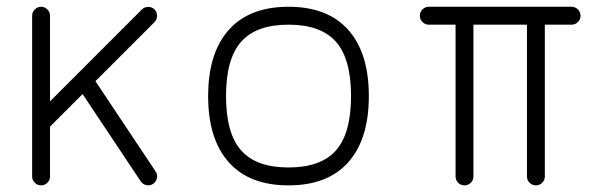

<svg xmlns="http://www.w3.org/2000/svg" viewBox="-20 -559 1848 579"><path d="M130.9 -511.5V-253.4L408 -530.5Q415.5 -538.1 427 -538.1Q438.5 -538.1 446 -530.5Q453.6 -522.9 453.6 -511.5Q453.6 -500 446 -492.4L267.8 -314.2L449.5 -41.7Q455.6 -32.7 453.2 -21.7Q450.9 -10.7 441.9 -4.6Q432.9 1.5 421.8 -0.7Q410.6 -2.9 404.5 -12L229 -275.4L130.9 -177.2V-26.9Q130.9 -15.9 122.9 -7.9Q115 0 104 0Q93 0 85 -7.9Q76.9 -15.9 76.9 -26.9V-511.5Q76.9 -522.5 85 -530.5Q93 -538.6 104 -538.6Q115 -538.6 122.9 -530.5Q130.9 -522.5 130.9 -511.5Z M707.3 -433.2Q661.6 -381.8 661.6 -269.3Q661.6 -156.7 707.3 -105.3Q752.9 -54 850.1 -54Q947.3 -54 992.9 -105.3Q1038.6 -156.7 1038.6 -269.3Q1038.6 -381.8 992.9 -433.2Q947.3 -484.6 850.1 -484.6Q752.9 -484.6 707.3 -433.2ZM669.8 -69.8Q607.7 -139.6 607.7 -269.3Q607.7 -398.9 669.8 -468.8Q731.9 -538.6 850.1 -538.6Q968.3 -538.6 1030.3 -468.8Q1092.3 -398.9 1092.3 -269.3Q1092.3 -139.6 1030.3 -69.8Q968.3 0 850.1 0Q731.9 0 669.8 -69.8Z M1272.9 -538.6H1703.9Q1714.8 -538.6 1722.8 -530.5Q1730.7 -522.5 1730.7 -511.5Q1730.7 -500.5 1722.8 -492.6Q1714.8 -484.6 1703.9 -484.6H1623V-26.9Q1623 -15.9 1615.1 -7.9Q1607.2 0 1596.2 0Q1585.2 0 1577.1 -7.9Q1569.1 -15.9 1569.1 -26.9V-484.6H1407.7V-26.9Q1407.7 -15.9 1399.7 -7.9Q1391.6 0 1380.6 0Q1369.6 0 1361.7 -7.9Q1353.8 -15.9 1353.8 -26.9V-484.6H1272.9Q1262 -484.6 1254 -492.6Q1246.1 -500.5 1246.1 -511.5Q1246.1 -522.5 1254 -530.5Q1262 -538.6 1272.9 -538.6Z"/></svg>

Font: Tecnico
Style: Fino
Weight: 400
Version: Version 1.3